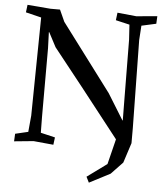

<svg xmlns="http://www.w3.org/2000/svg" viewBox="-60 -763 881 1008"><g transform="rotate(5 381.0 -259.0)"><path d="M446 192 431 162 535 86 568 -47 364 -307 210 -501 170 -577H168L171 -492V-132L172 -47L248 -29L243 10L138 0L36 10L38 -30L106 -46L114 -132L121 -650L39 -670L44 -710L166 -700H216L244 -638L509 -285L593 -149H595L594 -245L591 -574L586 -653L513 -670L518 -710L618 -700L728 -710L726 -670L649 -653L644 -577L651 -114V-34L617 71L556 135Z"/></g></svg>

Font: Alike Angular
Style: Regular
Weight: 400
Designer: Sveta Sebyakina
Foundry: Cyreal (www.cyreal.org)
Version: Version 1.300; ttfautohint (v1.8.4.7-5d5b)